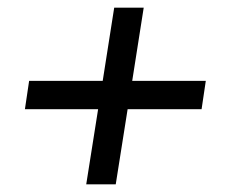

<svg xmlns="http://www.w3.org/2000/svg" viewBox="-20 -535 589 501"><path d="M205 -54 236 -250H45L56 -324H248L278 -515H355L325 -324H517L506 -250H313L282 -54Z"/></svg>

Font: Nunito Sans 7pt SemiCondensed SemiBold
Style: Italic
Weight: 600
Width: 4
Italic angle: -9°
Designer: Vernon Adams
Foundry: Vernon Adams
Version: Version 3.101;gftools[0.9.27]